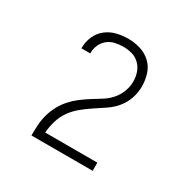

<svg xmlns="http://www.w3.org/2000/svg" viewBox="-124 -960 748 755"><g transform="rotate(30 250.0 -583.0)"><path d="M111 -323V-324Q111 -348 112.5 -372Q114 -396 120.5 -419Q127 -442 138.5 -463.5Q150 -485 166 -503Q182 -521 201 -535.5Q220 -550 240.5 -563Q261 -576 281.5 -588.5Q302 -601 318 -619Q334 -637 343 -660Q352 -683 352 -707Q352 -727 345.5 -746.5Q339 -766 324.5 -780.5Q310 -795 290.5 -800.5Q271 -806 251 -806Q232 -806 213.5 -802Q195 -798 180.5 -786.5Q166 -775 158 -757.5Q150 -740 150 -721V-718H110V-722Q110 -748 121 -773Q132 -798 152.5 -814Q173 -830 198.5 -836.5Q224 -843 251 -843Q279 -843 306 -835Q333 -827 353.5 -808Q374 -789 382.5 -762Q391 -735 391 -707Q391 -679 382 -652.5Q373 -626 355.5 -604.5Q338 -583 315 -567.5Q292 -552 268.5 -536.5Q245 -521 223.5 -503.5Q202 -486 186 -463.5Q170 -441 162 -414Q154 -387 152 -360H389V-323Z"/></g></svg>

Font: Iosevka Extralight
Style: Regular
Weight: 200
Monospace: yes
Designer: Belleve Invis
Foundry: Belleve Invis
Version: Version 32.0.1; ttfautohint (v1.8.4)